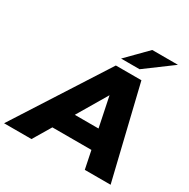

<svg xmlns="http://www.w3.org/2000/svg" viewBox="-265 -1089 1249 1269"><g transform="rotate(30 359.0 -454.5)"><path d="M-68 0 381 -700H576L745 0H548L520 -136H222L141 0ZM309 -282H490L443 -509ZM388 -757 538 -909H734L529 -757Z"/></g></svg>

Font: Montserrat ExtraBold
Style: Italic
Weight: 800
Italic angle: -11.3°
Designer: Julieta Ulanovsky
Foundry: Julieta Ulanovsky
Version: Version 9.000; ttfautohint (v1.8.4.7-5d5b)